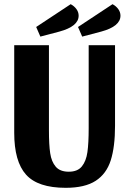

<svg xmlns="http://www.w3.org/2000/svg" viewBox="-20 -876 619 918"><path d="M294 22Q161 22 104.5 -41Q48 -104 48 -241V-660H214V-252Q214 -184 220 -143.5Q226 -103 246.5 -79Q267 -55 309 -55Q351 -55 371.5 -80.5Q392 -106 398 -149Q404 -192 404 -263V-660H530V-274Q530 -174 509.5 -109.5Q489 -45 437.5 -11.5Q386 22 294 22ZM356 -801Q356 -750 264 -725L173 -701L153 -747L318 -856Q335 -847 345.5 -832.5Q356 -818 356 -801ZM556 -801Q556 -750 464 -725L373 -701L353 -747L518 -856Q535 -847 545.5 -832.5Q556 -818 556 -801Z"/></svg>

Font: Sansita
Style: Bold
Weight: 700
Designer: Pablo Cosgaya
Foundry: Omnibus-Type
Version: Version 1.006